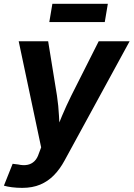

<svg xmlns="http://www.w3.org/2000/svg" viewBox="-37 -749 680 977"><path d="M-17.1 195.8 27.3 84.5 55.2 87.9Q81.5 93.8 102.3 89.8Q123 85.9 137.9 71.5Q152.8 57.1 160.6 32.2L172.4 1L58.1 -539.1H208L252.9 -262.2Q260.7 -210.4 263.2 -158.4Q265.6 -106.4 270 -50.8H234.4Q256.3 -106.4 278.3 -158.7Q300.3 -210.9 325.7 -262.2L465.3 -539.1H622.6L291.5 67.9Q268.1 111.3 237.5 142.6Q207 173.8 167.5 190.4Q127.9 207 76.2 207Q48.8 207 24.2 203.9Q-0.5 200.7 -17.1 195.8ZM511.7 -729.5 496.1 -636.7H213.9L229.5 -729.5Z"/></svg>

Font: Inter 18pt
Style: Bold Italic
Weight: 700
Italic angle: -9.3988°
Designer: Rasmus Andersson
Foundry: rsms
Version: Version 4.001;git-66647c0bb